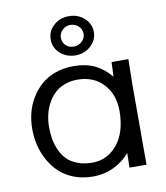

<svg xmlns="http://www.w3.org/2000/svg" viewBox="-84 -817 776 898"><g transform="rotate(-10 303.5 -368.0)"><path d="M284.2 -513.2Q342.8 -513.2 385 -492.7Q427.2 -472.2 460.4 -432.1L463.4 -501H543L541 -377.4V0H460.4L461.4 -70.3Q435.5 -36.1 388.7 -12.5Q341.8 11.2 285.2 11.2Q236.3 11.2 195.6 -4.6Q154.8 -20.5 127.2 -46.6Q99.6 -72.8 80.3 -107.7Q61 -142.6 52.2 -179.9Q43.5 -217.3 43.5 -255.9Q43.5 -295.4 52.7 -332.5Q62 -369.6 81.8 -402.3Q101.6 -435.1 129.4 -459.7Q157.2 -484.4 197.3 -498.8Q237.3 -513.2 284.2 -513.2ZM293.5 -53.2Q364.7 -53.2 412.1 -110.1Q459.5 -167 460.4 -268.6Q460.4 -348.1 414.1 -397.9Q367.7 -447.8 290.5 -447.8Q256.3 -447.8 227.8 -436.3Q199.2 -424.8 179.9 -405.5Q160.6 -386.2 147.5 -360.6Q134.3 -335 128.4 -307.6Q122.6 -280.3 122.6 -252Q122.6 -222.7 127 -196.3Q131.3 -169.9 143.1 -143.1Q154.8 -116.2 173.3 -96.9Q191.9 -77.6 222.7 -65.4Q253.4 -53.2 293.5 -53.2ZM357.4 -654.3Q357.4 -675.8 341.6 -690.7Q325.7 -705.6 303.2 -705.6Q281.7 -705.6 265.6 -690.4Q249.5 -675.3 249.5 -654.3Q249.5 -631.8 264.2 -617.4Q278.8 -603 303.2 -603Q324.7 -603 341.1 -618.2Q357.4 -633.3 357.4 -654.3ZM304.2 -561Q261.2 -561 231.2 -587.6Q201.2 -614.3 201.2 -653.8Q201.2 -693.4 231 -720.2Q260.7 -747.1 303.7 -747.1Q346.7 -747.1 376.5 -720Q406.2 -692.9 406.2 -654.3Q406.2 -615.7 376 -588.4Q345.7 -561 304.2 -561Z"/></g></svg>

Font: RGR Online_21
Style: Regular
Weight: 400
Italic angle: -12°
Designer: vernon adams
Foundry: vernon adams
Version: Version 1.000